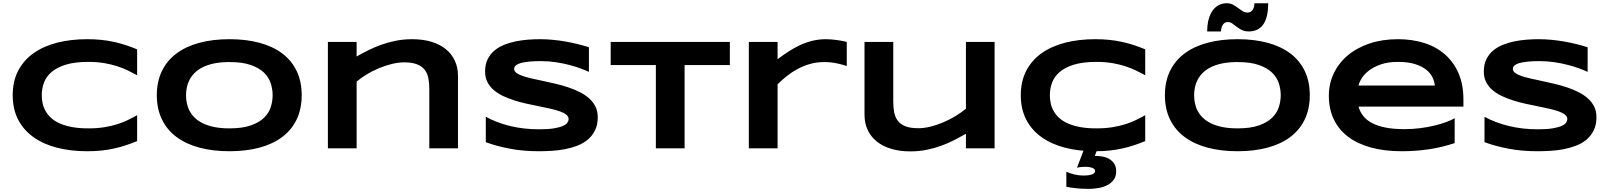

<svg xmlns="http://www.w3.org/2000/svg" viewBox="-20 -935 10147 1210"><path d="M844.2 -45.9Q809.1 -31.2 773.4 -19.5Q737.8 -7.8 699.7 0.7Q661.6 9.3 619.4 13.7Q577.1 18.1 528.8 18.1Q426.3 18.1 340.1 -3.9Q253.9 -25.9 191.7 -70.1Q129.4 -114.3 94.7 -180.4Q60.1 -246.6 60.1 -335Q60.1 -423.3 94.7 -489.5Q129.4 -555.7 191.7 -599.9Q253.9 -644 340.1 -666Q426.3 -688 528.8 -688Q577.1 -688 619.4 -683.6Q661.6 -679.2 699.7 -670.7Q737.8 -662.1 773.4 -650.4Q809.1 -638.7 844.2 -624V-460.9Q816.4 -476.1 785.6 -491Q754.9 -505.9 717.8 -517.8Q680.7 -529.8 636.2 -537.4Q591.8 -544.9 536.1 -544.9Q450.7 -544.9 394.3 -527.3Q337.9 -509.8 304.2 -480.5Q270.5 -451.2 256.8 -413.3Q243.2 -375.5 243.2 -335Q243.2 -308.1 249 -282Q254.9 -255.9 268.6 -232.7Q282.2 -209.5 304.2 -189.9Q326.2 -170.4 358.9 -156.2Q391.6 -142.1 435.3 -134Q479 -126 536.1 -126Q591.8 -126 636.2 -133.1Q680.7 -140.1 717.8 -151.9Q754.9 -163.6 785.6 -178.5Q816.4 -193.4 844.2 -209V-45.9Z M1881.3 -335Q1881.3 -248.5 1849.6 -182.4Q1817.9 -116.2 1758.8 -71.8Q1699.7 -27.3 1615.5 -4.6Q1531.2 18.1 1426.3 18.1Q1321.3 18.1 1236.6 -4.6Q1151.9 -27.3 1092.3 -71.8Q1032.7 -116.2 1000.5 -182.4Q968.3 -248.5 968.3 -335Q968.3 -421.4 1000.5 -487.5Q1032.7 -553.7 1092.3 -598.1Q1151.9 -642.6 1236.6 -665.3Q1321.3 -688 1426.3 -688Q1531.2 -688 1615.5 -665.3Q1699.7 -642.6 1758.8 -598.1Q1817.9 -553.7 1849.6 -487.5Q1881.3 -421.4 1881.3 -335ZM1698.2 -335Q1698.2 -372.6 1686.3 -409.9Q1674.3 -447.3 1643.8 -477.1Q1613.3 -506.8 1560.5 -525.4Q1507.8 -543.9 1426.3 -543.9Q1371.6 -543.9 1330.1 -535.4Q1288.6 -526.9 1258.3 -511.7Q1228 -496.6 1207.5 -476.3Q1187 -456.1 1174.8 -432.9Q1162.6 -409.7 1157.5 -384.5Q1152.3 -359.4 1152.3 -335Q1152.3 -310.1 1157.5 -284.7Q1162.6 -259.3 1174.8 -236.1Q1187 -212.9 1207.5 -192.9Q1228 -172.9 1258.3 -158Q1288.6 -143.1 1330.1 -134.5Q1371.6 -126 1426.3 -126Q1507.8 -126 1560.5 -144.5Q1613.3 -163.1 1643.8 -192.9Q1674.3 -222.7 1686.3 -260Q1698.2 -297.4 1698.2 -335Z M2685.5 0V-376Q2685.5 -413.6 2679.2 -444.1Q2672.9 -474.6 2655.5 -496.3Q2638.2 -518.1 2607.2 -530Q2576.2 -542 2527.3 -542Q2490.2 -542 2449.5 -532Q2408.7 -522 2368.7 -505.4Q2328.6 -488.8 2292.2 -466.8Q2255.9 -444.8 2227.5 -420.9V0H2046.4V-670.9H2227.5V-579.1Q2261.7 -598.6 2300.3 -617.9Q2338.9 -637.2 2382.3 -652.8Q2425.8 -668.5 2474.6 -678.2Q2523.4 -688 2577.6 -688Q2645.5 -688 2699 -671.6Q2752.4 -655.3 2789.6 -625.2Q2826.7 -595.2 2846.4 -552.5Q2866.2 -509.8 2866.2 -457V0Z M3691.4 -481.9Q3672.4 -491.2 3641.1 -502.9Q3609.9 -514.6 3570.3 -525.1Q3530.8 -535.6 3484.4 -542.7Q3438 -549.8 3389.2 -549.8Q3350.1 -549.8 3322.5 -547.4Q3294.9 -544.9 3276.1 -541Q3257.3 -537.1 3246.3 -532Q3235.4 -526.9 3229.5 -521.5Q3223.6 -516.1 3221.9 -510.7Q3220.2 -505.4 3220.2 -501Q3220.2 -486.3 3234.9 -475.3Q3249.5 -464.4 3274.9 -455.8Q3300.3 -447.3 3334 -439.7Q3367.7 -432.1 3405.5 -424.1Q3443.4 -416 3483.6 -406.5Q3523.9 -397 3561.8 -384.3Q3599.6 -371.6 3633.3 -354.7Q3667 -337.9 3692.4 -315.4Q3717.8 -293 3732.4 -263.7Q3747.1 -234.4 3747.1 -196.8Q3747.1 -148.4 3730 -113.8Q3712.9 -79.1 3684.3 -55.2Q3655.8 -31.2 3618.2 -16.8Q3580.6 -2.4 3539.3 5.4Q3498 13.2 3455.8 15.6Q3413.6 18.1 3375.5 18.1Q3275.9 18.1 3191.2 1.7Q3106.4 -14.6 3041.5 -39.1V-199.2Q3108.4 -162.1 3194.1 -141.1Q3279.8 -120.1 3377.4 -120.1Q3435.1 -120.1 3471.4 -126.2Q3507.8 -132.3 3528.3 -141.8Q3548.8 -151.4 3556.2 -162.6Q3563.5 -173.8 3563.5 -184.1Q3563.5 -200.2 3548.8 -212.2Q3534.2 -224.1 3508.8 -233.2Q3483.4 -242.2 3449.7 -249.8Q3416 -257.3 3378.2 -264.9Q3340.3 -272.5 3300.3 -281.2Q3260.3 -290 3222.4 -302Q3184.6 -314 3150.9 -329.8Q3117.2 -345.7 3091.8 -367.4Q3066.4 -389.2 3051.8 -417.7Q3037.1 -446.3 3037.1 -483.9Q3037.1 -528.3 3052.7 -560.5Q3068.4 -592.8 3095 -615.5Q3121.6 -638.2 3156.5 -652.3Q3191.4 -666.5 3230 -674.3Q3268.6 -682.1 3308.1 -685.1Q3347.7 -688 3383.3 -688Q3422.4 -688 3463.6 -684.1Q3504.9 -680.2 3544.9 -673.1Q3585 -666 3622.3 -656.7Q3659.7 -647.5 3691.4 -637.2Z M4294.4 -524.9V0H4113.3V-524.9H3828.6V-670.9H4579.6V-524.9Z M5316.4 -519Q5309.1 -521.5 5295.2 -525.6Q5281.2 -529.8 5262.7 -533.9Q5244.1 -538.1 5221.9 -541Q5199.7 -543.9 5176.3 -543.9Q5127.4 -543.9 5085.2 -532Q5043 -520 5006.3 -500.2Q4969.7 -480.5 4938.2 -455.3Q4906.7 -430.2 4880.4 -403.8V0H4699.2V-670.9H4880.4V-562Q4913.1 -586.4 4947.5 -609.1Q4981.9 -631.8 5019.3 -649.4Q5056.6 -667 5098.1 -677.5Q5139.6 -688 5186 -688Q5203.6 -688 5221.9 -686.3Q5240.2 -684.6 5257.6 -682.1Q5274.9 -679.7 5290 -676.8Q5305.2 -673.8 5316.4 -670.9V-519Z M5609.4 -670.9V-293Q5609.4 -255.4 5615.7 -224.9Q5622.1 -194.3 5639.2 -172.6Q5656.2 -150.9 5687 -138.9Q5717.8 -127 5767.1 -127Q5804.2 -127 5845 -137.2Q5885.7 -147.5 5925.8 -164.6Q5965.8 -181.6 6002.2 -203.9Q6038.6 -226.1 6067.4 -250V-670.9H6248V0H6067.4V-91.8Q6033.2 -72.3 5994.6 -52.5Q5956.1 -32.7 5912.6 -16.8Q5869.1 -1 5820.3 9Q5771.5 19 5717.3 19Q5649.4 19 5595.7 2.7Q5542 -13.7 5504.9 -43.7Q5467.8 -73.7 5448 -116.5Q5428.2 -159.2 5428.2 -211.9V-670.9Z M7197.3 -45.9Q7162.1 -31.2 7126.5 -19.5Q7090.8 -7.8 7052.7 0.7Q7014.6 9.3 6972.4 13.7Q6930.2 18.1 6881.8 18.1Q6779.3 18.1 6693.1 -3.9Q6606.9 -25.9 6544.7 -70.1Q6482.4 -114.3 6447.8 -180.4Q6413.1 -246.6 6413.1 -335Q6413.1 -423.3 6447.8 -489.5Q6482.4 -555.7 6544.7 -599.9Q6606.9 -644 6693.1 -666Q6779.3 -688 6881.8 -688Q6930.2 -688 6972.4 -683.6Q7014.6 -679.2 7052.7 -670.7Q7090.8 -662.1 7126.5 -650.4Q7162.1 -638.7 7197.3 -624V-460.9Q7169.4 -476.1 7138.7 -491Q7107.9 -505.9 7070.8 -517.8Q7033.7 -529.8 6989.3 -537.4Q6944.8 -544.9 6889.2 -544.9Q6803.7 -544.9 6747.3 -527.3Q6690.9 -509.8 6657.2 -480.5Q6623.5 -451.2 6609.9 -413.3Q6596.2 -375.5 6596.2 -335Q6596.2 -308.1 6602.1 -282Q6607.9 -255.9 6621.6 -232.7Q6635.3 -209.5 6657.2 -189.9Q6679.2 -170.4 6711.9 -156.2Q6744.6 -142.1 6788.3 -134Q6832 -126 6889.2 -126Q6944.8 -126 6989.3 -133.1Q7033.7 -140.1 7070.8 -151.9Q7107.9 -163.6 7138.7 -178.5Q7169.4 -193.4 7197.3 -209V-45.9ZM6879.4 47.4Q6900.4 47.4 6924.3 51Q6948.2 54.7 6968 65.4Q6987.8 76.2 7001 95.2Q7014.2 114.3 7014.2 145.5Q7014.2 176.8 6998.8 197.8Q6983.4 218.8 6958.5 231.7Q6933.6 244.6 6902.8 250Q6872.1 255.4 6841.3 255.4Q6814 255.4 6792.2 253.9Q6770.5 252.4 6753.7 250.5Q6736.8 248.5 6723.6 246.3Q6710.4 244.1 6700.2 242.2V147.5Q6722.2 157.2 6750.5 164.3Q6778.8 171.4 6809.1 171.4Q6824.2 171.4 6837.6 169.7Q6851.1 168 6860.6 164.6Q6870.1 161.1 6875.7 155.8Q6881.3 150.4 6881.3 143.1Q6881.3 134.3 6874.8 129.2Q6868.2 124 6858.4 121.1Q6848.6 118.2 6837.9 117.2Q6827.1 116.2 6818.4 116.2Q6805.7 116.2 6792 117.7Q6778.3 119.1 6767.1 122.1L6814 -0.5H6897.9Z M8234.4 -335Q8234.4 -248.5 8202.6 -182.4Q8170.9 -116.2 8111.8 -71.8Q8052.7 -27.3 7968.5 -4.6Q7884.3 18.1 7779.3 18.1Q7674.3 18.1 7589.6 -4.6Q7504.9 -27.3 7445.3 -71.8Q7385.7 -116.2 7353.5 -182.4Q7321.3 -248.5 7321.3 -335Q7321.3 -421.4 7353.5 -487.5Q7385.7 -553.7 7445.3 -598.1Q7504.9 -642.6 7589.6 -665.3Q7674.3 -688 7779.3 -688Q7884.3 -688 7968.5 -665.3Q8052.7 -642.6 8111.8 -598.1Q8170.9 -553.7 8202.6 -487.5Q8234.4 -421.4 8234.4 -335ZM8051.3 -335Q8051.3 -372.6 8039.3 -409.9Q8027.3 -447.3 7996.8 -477.1Q7966.3 -506.8 7913.6 -525.4Q7860.8 -543.9 7779.3 -543.9Q7724.6 -543.9 7683.1 -535.4Q7641.6 -526.9 7611.3 -511.7Q7581.1 -496.6 7560.5 -476.3Q7540 -456.1 7527.8 -432.9Q7515.6 -409.7 7510.5 -384.5Q7505.4 -359.4 7505.4 -335Q7505.4 -310.1 7510.5 -284.7Q7515.6 -259.3 7527.8 -236.1Q7540 -212.9 7560.5 -192.9Q7581.1 -172.9 7611.3 -158Q7641.6 -143.1 7683.1 -134.5Q7724.6 -126 7779.3 -126Q7860.8 -126 7913.6 -144.5Q7966.3 -163.1 7996.8 -192.9Q8027.3 -222.7 8039.3 -260Q8051.3 -297.4 8051.3 -335ZM7972.2 -914.6Q7972.2 -867.7 7963.9 -834Q7955.6 -800.3 7939.7 -778.8Q7923.8 -757.3 7901.1 -747.1Q7878.4 -736.8 7850.1 -736.8Q7823.7 -736.8 7805.7 -746.1Q7787.6 -755.4 7773.4 -766.4Q7759.3 -777.3 7746.6 -786.6Q7733.9 -795.9 7718.3 -795.9Q7703.6 -795.9 7695.1 -788.6Q7686.5 -781.2 7682.1 -771.2Q7677.7 -761.2 7676.3 -751.5Q7674.8 -741.7 7674.3 -736.8H7587.9Q7587.9 -778.3 7596.4 -811.3Q7605 -844.2 7621.1 -867.2Q7637.2 -890.1 7659.9 -902.3Q7682.6 -914.6 7710.9 -914.6Q7733.9 -914.6 7750.7 -905.3Q7767.6 -896 7782.2 -885Q7796.9 -874 7810.8 -865Q7824.7 -856 7842.3 -856Q7856.9 -856 7865.5 -863.3Q7874 -870.6 7878.4 -880.1Q7882.8 -889.6 7884.3 -899.4Q7885.7 -909.2 7886.2 -914.6H7972.2Z M9147.5 -33.2Q9064.9 -5.9 8982.7 6.1Q8900.4 18.1 8814.5 18.1Q8704.6 18.1 8618.9 -5.6Q8533.2 -29.3 8474.6 -74.2Q8416 -119.1 8385.3 -184.1Q8354.5 -249 8354.5 -331.1Q8354.5 -407.2 8385.5 -472.4Q8416.5 -537.6 8473.4 -585.7Q8530.3 -633.8 8610.8 -660.9Q8691.4 -688 8790.5 -688Q8881.8 -688 8957.8 -663.3Q9033.7 -638.7 9088.1 -590.3Q9142.6 -542 9172.6 -471.2Q9202.6 -400.4 9202.6 -308.1V-263.2H8541.5Q8550.3 -231.4 8570.6 -205.1Q8590.8 -178.7 8625.5 -160.2Q8660.2 -141.6 8710.7 -131.3Q8761.2 -121.1 8831.5 -121.1Q8881.3 -121.1 8929.2 -127.2Q8977.1 -133.3 9018.6 -143.3Q9060.1 -153.3 9093.5 -165.5Q9127 -177.7 9147.5 -189.9ZM9022.5 -396Q9020 -420.9 9007.6 -447.5Q8995.1 -474.1 8968.3 -495.6Q8941.4 -517.1 8897.9 -531Q8854.5 -544.9 8789.6 -544.9Q8728.5 -544.9 8684.1 -529.8Q8639.6 -514.6 8609.6 -492.2Q8579.6 -469.7 8563 -443.8Q8546.4 -418 8541.5 -396Z M9985.4 -481.9Q9966.3 -491.2 9935.1 -502.9Q9903.8 -514.6 9864.3 -525.1Q9824.7 -535.6 9778.3 -542.7Q9731.9 -549.8 9683.1 -549.8Q9644 -549.8 9616.5 -547.4Q9588.9 -544.9 9570.1 -541Q9551.3 -537.1 9540.3 -532Q9529.3 -526.9 9523.4 -521.5Q9517.6 -516.1 9515.9 -510.7Q9514.2 -505.4 9514.2 -501Q9514.2 -486.3 9528.8 -475.3Q9543.5 -464.4 9568.8 -455.8Q9594.2 -447.3 9627.9 -439.7Q9661.6 -432.1 9699.5 -424.1Q9737.3 -416 9777.6 -406.5Q9817.9 -397 9855.7 -384.3Q9893.6 -371.6 9927.2 -354.7Q9960.9 -337.9 9986.3 -315.4Q10011.7 -293 10026.4 -263.7Q10041 -234.4 10041 -196.8Q10041 -148.4 10023.9 -113.8Q10006.8 -79.1 9978.3 -55.2Q9949.7 -31.2 9912.1 -16.8Q9874.5 -2.4 9833.3 5.4Q9792 13.2 9749.8 15.6Q9707.5 18.1 9669.4 18.1Q9569.8 18.1 9485.1 1.7Q9400.4 -14.6 9335.4 -39.1V-199.2Q9402.3 -162.1 9488 -141.1Q9573.7 -120.1 9671.4 -120.1Q9729 -120.1 9765.4 -126.2Q9801.8 -132.3 9822.3 -141.8Q9842.8 -151.4 9850.1 -162.6Q9857.4 -173.8 9857.4 -184.1Q9857.4 -200.2 9842.8 -212.2Q9828.1 -224.1 9802.7 -233.2Q9777.3 -242.2 9743.7 -249.8Q9710 -257.3 9672.1 -264.9Q9634.3 -272.5 9594.2 -281.2Q9554.2 -290 9516.4 -302Q9478.5 -314 9444.8 -329.8Q9411.1 -345.7 9385.7 -367.4Q9360.4 -389.2 9345.7 -417.7Q9331.1 -446.3 9331.1 -483.9Q9331.1 -528.3 9346.7 -560.5Q9362.3 -592.8 9388.9 -615.5Q9415.5 -638.2 9450.4 -652.3Q9485.4 -666.5 9523.9 -674.3Q9562.5 -682.1 9602.1 -685.1Q9641.6 -688 9677.2 -688Q9716.3 -688 9757.6 -684.1Q9798.8 -680.2 9838.9 -673.1Q9878.9 -666 9916.3 -656.7Q9953.6 -647.5 9985.4 -637.2Z"/></svg>

Font: Syncopate
Style: Bold
Weight: 700
Designer: Astigmatic (AOETI)
Foundry: Astigmatic (AOETI)
Version: Version 1.001 2011